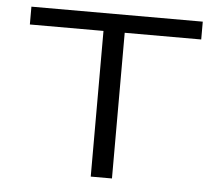

<svg xmlns="http://www.w3.org/2000/svg" viewBox="-47 -677 845 730"><g transform="rotate(5 375.0 -312.0)"><path d="M325 0V-556H44V-624H698V-556H406V0Z"/></g></svg>

Font: Inconsolata ExtraExpanded
Style: Regular
Weight: 400
Width: 8
Monospace: yes
Designer: Raph Levien, Cyreal, Brenton Simpson
Foundry: Raph Levien, Cyreal, Google
Version: Version 3.001; ttfautohint (v1.8.2.53-6de2)